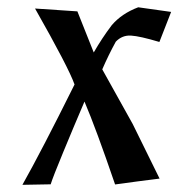

<svg xmlns="http://www.w3.org/2000/svg" viewBox="-20 -479 531 527"><path d="M297.9 -364.7Q277.3 -327.1 260.7 -288.6L344.2 -138.7L418 11.2L356.9 19L295.9 27.3Q243.7 -125.5 211.9 -200.2Q181.6 -129.4 153.6 -61.5Q125.5 6.3 119.1 26.9L41.5 28.3Q93.3 -63.5 184.6 -247.1Q168.5 -293 76.2 -455.6L192.4 -447.8L237.3 -335Q259.3 -373.5 286.6 -409.7Q314 -441.9 359.4 -459L449.7 -446.3L417.5 -363.8Q363.8 -379.9 339.6 -381.3Q315.4 -382.8 297.9 -364.7Z"/></svg>

Font: Panteley
Style: Regular
Weight: 500
Designer: Kalashnikov Yuriy
Foundry: Øêîëà ïàâà èìåíè ñâÿòîãî àâíîàïîñòîëüíîãî Âëàäèìèà
Version: Version 1.80 April 12, 2018